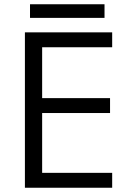

<svg xmlns="http://www.w3.org/2000/svg" viewBox="-20 -882 640 902"><path d="M97 0V-730H507V-660H178V-421H497V-351H178V-70H507V0ZM121 -798V-862H471V-798Z"/></svg>

Font: M PLUS Code Latin Expanded
Style: Regular
Weight: 400
Width: 7
Designer: Coji Morishita
Foundry: UNDERFOREST DESIGN
Version: Version 1.002; ttfautohint (v1.8.3)